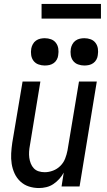

<svg xmlns="http://www.w3.org/2000/svg" viewBox="-20 -942 540 970"><path d="M177 8Q150 8 125.5 0Q101 -8 82.5 -25.5Q64 -43 53.5 -66Q43 -89 39 -114.5Q35 -140 36.5 -167Q38 -194 42 -221L94 -530H184L131 -207Q128 -192 127 -176Q126 -160 128 -145Q130 -130 135.5 -116Q141 -102 151 -91.5Q161 -81 175.5 -76.5Q190 -72 206 -72Q227 -72 248 -80Q269 -88 285 -104Q301 -120 309 -140.5Q317 -161 321 -182L379 -530H469L382 0H291L302 -70Q293 -53 279.5 -38Q266 -23 249.5 -12Q233 -1 214 3.5Q195 8 177 8ZM406 -611Q390 -611 374.5 -616.5Q359 -622 349.5 -634.5Q340 -647 337.5 -663.5Q335 -680 338 -697Q340 -708 346 -719Q352 -730 362 -737Q372 -744 383.5 -746.5Q395 -749 406 -749Q423 -749 438 -743.5Q453 -738 462.5 -725.5Q472 -713 474.5 -696.5Q477 -680 474 -663Q473 -652 467 -641Q461 -630 451 -623Q441 -616 429.5 -613.5Q418 -611 406 -611ZM206 -611Q190 -611 174.5 -616.5Q159 -622 149.5 -634.5Q140 -647 137.5 -663.5Q135 -680 138 -697Q140 -708 146 -719Q152 -730 162 -737Q172 -744 183.5 -746.5Q195 -749 206 -749Q223 -749 238 -743.5Q253 -738 262.5 -725.5Q272 -713 274.5 -696.5Q277 -680 274 -663Q273 -652 267 -641Q261 -630 251 -623Q241 -616 229.5 -613.5Q218 -611 206 -611ZM490 -848H190V-922H490Z"/></svg>

Font: Iosevka Curly Medium Oblique
Style: Regular
Weight: 500
Italic angle: -9°
Monospace: yes
Designer: Belleve Invis
Foundry: Belleve Invis
Version: Version 11.1.0; ttfautohint (v1.8.3)